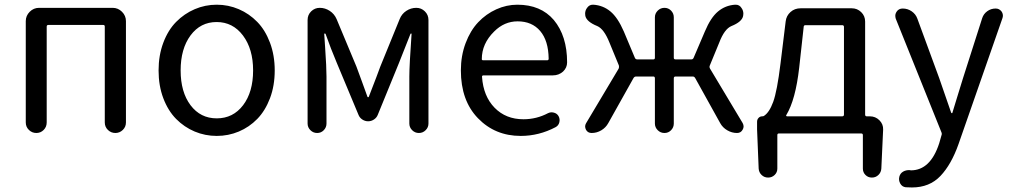

<svg xmlns="http://www.w3.org/2000/svg" viewBox="-20 -577 4396 833"><path d="M91.8 -45.9V-485.4Q91.8 -508.8 108.9 -525.9Q126 -543 149.4 -543H468.8Q492.2 -543 509.3 -525.9Q526.4 -508.8 526.4 -485.4V-45.9Q526.4 -26.4 512.7 -13.2Q499 0 480.5 0Q461.9 0 448.2 -13.2Q434.6 -26.4 434.6 -45.9V-461.9Q434.6 -468.8 427.7 -468.8H190.4Q182.6 -468.8 182.6 -461.9V-45.9Q182.6 -26.4 169.4 -13.2Q156.2 0 137.7 0Q119.1 0 105.5 -13.2Q91.8 -26.4 91.8 -45.9Z M668 -271.5Q668 -336.9 688.5 -391.6Q709 -446.3 744.1 -481.9Q779.3 -517.6 824.7 -537.1Q870.1 -556.6 920.4 -556.6Q970.7 -556.6 1016.1 -537.1Q1061.5 -517.6 1096.2 -481.9Q1130.9 -446.3 1151.4 -391.6Q1171.9 -336.9 1171.9 -271.5Q1171.9 -205.1 1151.4 -150.9Q1130.9 -96.7 1096.2 -61Q1061.5 -25.4 1016.1 -6.3Q970.7 12.7 920.4 12.7Q870.1 12.7 824.7 -6.3Q779.3 -25.4 744.1 -61Q709 -96.7 688.5 -150.9Q668 -205.1 668 -271.5ZM1078.1 -271.5Q1078.1 -364.3 1034.2 -422.9Q990.2 -481.4 919.9 -481.4Q849.6 -481.4 806.6 -423.3Q763.7 -365.2 763.7 -271.5Q763.7 -177.7 806.6 -120.6Q849.6 -63.5 920.4 -63.5Q991.2 -63.5 1034.7 -120.6Q1078.1 -177.7 1078.1 -271.5Z M1314.5 -41V-490.2Q1314.5 -512.7 1330.1 -527.8Q1345.7 -543 1367.2 -543Q1390.6 -543 1410.6 -529.8Q1430.7 -516.6 1440.4 -494.1L1526.4 -288.1Q1534.2 -266.6 1550.3 -223.1Q1566.4 -179.7 1574.2 -157.2Q1574.2 -155.3 1577.1 -155.3Q1580.1 -155.3 1580.1 -157.2Q1621.1 -262.7 1629.9 -288.1L1713.9 -494.1Q1722.7 -516.6 1742.7 -529.8Q1762.7 -543 1786.1 -543Q1807.6 -543 1823.2 -527.8Q1838.9 -512.7 1838.9 -490.2V-41Q1838.9 -24.4 1826.7 -12.2Q1814.5 0 1797.4 0Q1780.3 0 1768.1 -12.2Q1755.9 -24.4 1755.9 -41V-245.1Q1755.9 -292 1765.6 -429.7Q1765.6 -431.6 1763.7 -431.6Q1761.7 -431.6 1760.7 -429.7Q1758.8 -424.8 1710.9 -303.7L1619.1 -79.1Q1614.3 -66.4 1602.5 -58.6Q1590.8 -50.8 1577.1 -50.8Q1563.5 -50.8 1551.8 -58.6Q1540 -66.4 1535.2 -79.1L1441.4 -303.7Q1415 -366.2 1392.6 -429.7Q1391.6 -431.6 1389.2 -431.6Q1386.7 -431.6 1386.7 -429.7Q1387.7 -412.1 1390.6 -370.6Q1393.6 -329.1 1395 -297.4Q1396.5 -265.6 1396.5 -245.1V-41Q1396.5 -24.4 1384.8 -12.2Q1373 0 1356 0Q1338.9 0 1326.7 -12.2Q1314.5 -24.4 1314.5 -41Z M2239.3 12.7Q2127.9 12.7 2053.7 -64Q1979.5 -140.6 1979.5 -271.5Q1979.5 -335 2000 -389.6Q2020.5 -444.3 2054.7 -480.5Q2088.9 -516.6 2133.3 -536.6Q2177.7 -556.6 2224.6 -556.6Q2326.2 -556.6 2382.8 -490.2Q2440.4 -420.9 2440.4 -306.6Q2440.4 -283.2 2422.9 -266.6Q2404.3 -250 2378.9 -250H2078.1Q2070.3 -250 2071.3 -243.2Q2077.1 -159.2 2126 -109.4Q2174.8 -59.6 2251 -59.6Q2307.6 -59.6 2357.4 -85.9Q2369.1 -91.8 2382.8 -88.4Q2396.5 -85 2403.3 -73.2Q2410.2 -60.5 2406.7 -46.4Q2403.3 -32.2 2390.6 -25.4Q2318.4 12.7 2239.3 12.7ZM2070.3 -320.3Q2070.3 -315.4 2077.1 -315.4H2353.5Q2360.4 -315.4 2360.4 -322.3Q2360.4 -322.3 2360.4 -322.3Q2359.4 -400.4 2323.7 -442.4Q2288.1 -484.4 2225.6 -484.4Q2168 -484.4 2124 -440.4Q2070.3 -387.7 2070.3 -320.3Z M3059.6 -293Q3056.6 -286.1 3060.5 -279.3L3202.1 -43Q3206.1 -35.2 3206.1 -28.3Q3206.1 -21.5 3202.1 -14.6Q3194.3 0 3177.7 0Q3155.3 0 3135.3 -11.7Q3115.2 -23.4 3104.5 -43L2996.1 -238.3Q2992.2 -245.1 2985.4 -245.1H2911.1Q2903.3 -245.1 2903.3 -237.3V-41Q2903.3 -24.4 2891.6 -12.2Q2879.9 0 2862.8 0Q2845.7 0 2833.5 -12.2Q2821.3 -24.4 2821.3 -41V-237.3Q2821.3 -245.1 2814.5 -245.1H2740.2Q2732.4 -245.1 2728.5 -238.3L2619.1 -43Q2608.4 -23.4 2588.9 -11.7Q2569.3 0 2546.9 0Q2530.3 0 2522.5 -13.7Q2518.6 -21.5 2518.6 -28.3Q2518.6 -35.2 2522.5 -42L2664.1 -279.3Q2667 -286.1 2665 -293L2624 -392.6Q2600.6 -451.2 2571.3 -463.9Q2525.4 -482.4 2519.5 -507.8Q2518.6 -512.7 2518.6 -517.6Q2518.6 -531.2 2526.4 -542Q2536.1 -556.6 2551.8 -556.6Q2553.7 -556.6 2554.7 -556.6Q2596.7 -553.7 2628.4 -527.3Q2660.2 -501 2686.5 -440.4L2734.4 -326.2Q2737.3 -319.3 2745.1 -319.3H2814.5Q2821.3 -319.3 2821.3 -326.2V-502Q2821.3 -518.6 2833.5 -530.8Q2845.7 -543 2862.8 -543Q2879.9 -543 2891.6 -530.8Q2903.3 -518.6 2903.3 -502V-326.2Q2903.3 -319.3 2911.1 -319.3H2979.5Q2986.3 -319.3 2989.3 -326.2L3038.1 -440.4Q3063.5 -501 3095.2 -527.3Q3127 -553.7 3168.9 -556.6Q3170.9 -556.6 3171.9 -556.6Q3188.5 -556.6 3197.3 -542Q3205.1 -531.2 3205.1 -517.6Q3205.1 -512.7 3204.1 -507.8Q3199.2 -482.4 3153.3 -463.9Q3123 -451.2 3100.6 -392.6Z M3474.6 -467.8Q3466.8 -467.8 3466.8 -460L3447.3 -283.2Q3431.6 -144.5 3391.6 -78.1Q3389.6 -76.2 3391.1 -74.2Q3392.6 -72.3 3394.5 -72.3H3633.8Q3641.6 -72.3 3641.6 -80.1V-460Q3641.6 -467.8 3633.8 -467.8ZM3733.4 -80.1Q3733.4 -72.3 3740.2 -72.3H3753.9Q3778.3 -72.3 3795.4 -55.2Q3812.5 -38.1 3811.5 -14.6L3803.7 154.3Q3802.7 170.9 3791 182.1Q3779.3 193.4 3762.7 193.4Q3746.1 193.4 3734.9 182.1Q3723.6 170.9 3723.6 154.3V8.8Q3723.6 2 3715.8 2H3359.4Q3352.5 2 3352.5 8.8V154.3Q3352.5 170.9 3340.8 182.1Q3329.1 193.4 3312.5 193.4Q3295.9 193.4 3284.2 182.1Q3272.5 170.9 3271.5 154.3L3264.6 -15.6V-48.8Q3264.6 -58.6 3271 -65.4Q3277.3 -72.3 3287.1 -72.3Q3290 -72.3 3293 -73.2Q3317.4 -87.9 3334.5 -134.8Q3351.6 -181.6 3366.2 -300.8L3388.7 -484.4Q3391.6 -508.8 3409.7 -524.9Q3427.7 -541 3453.1 -541H3675.8Q3699.2 -541 3716.3 -524.4Q3733.4 -507.8 3733.4 -483.4Z M3936.5 236.3Q3921.9 236.3 3909.2 235.4Q3893.6 233.4 3885.7 219.2Q3877.9 205.1 3881.8 189.5Q3885.7 174.8 3898.4 167.5Q3911.1 160.2 3927.7 161.1Q3929.7 162.1 3931.6 162.1Q4016.6 162.1 4054.7 44.9L4064.5 10.7Q4067.4 3.9 4064.5 -2.9L3866.2 -496.1Q3864.3 -502.9 3864.3 -508.8Q3864.3 -517.6 3870.1 -526.4Q3878.9 -540 3896.5 -540Q3918 -540 3935.5 -527.8Q3953.1 -515.6 3960 -496.1L4054.7 -238.3Q4092.8 -127 4106.4 -88.9Q4107.4 -85.9 4109.9 -85.9Q4112.3 -85.9 4112.3 -88.9Q4118.2 -106.4 4133.8 -159.2Q4149.4 -211.9 4158.2 -238.3L4241.2 -498Q4247.1 -516.6 4263.2 -528.3Q4279.3 -540 4299.8 -540Q4315.4 -540 4325.2 -527.3Q4331.1 -518.6 4331.1 -508.8Q4331.1 -503.9 4329.1 -498L4138.7 47.9Q4107.4 136.7 4060.1 186.5Q4012.7 236.3 3936.5 236.3Z"/></svg>

Font: Gen Jyuu Gothic Regular
Style: Regular
Weight: 400
Designer: [Source Han Sans]
Ryoko NISHIZUKA  (kana & ideographs); Paul D. Hunt (Latin, Greek & Cyrillic); Wenlong ZHANG  (bopomofo
Version: Version 1.002.20150607